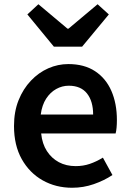

<svg xmlns="http://www.w3.org/2000/svg" viewBox="-20 -871 613 905"><path d="M320 14Q243 14 181 -21Q119 -56 82.5 -121Q46 -186 46 -277Q46 -345 67.5 -398.5Q89 -452 125.5 -490.5Q162 -529 207.5 -549Q253 -569 302 -569Q377 -569 428 -535.5Q479 -502 505 -442.5Q531 -383 531 -305Q531 -286 529.5 -269.5Q528 -253 525 -242H174Q179 -193 201 -159Q223 -125 257.5 -106.5Q292 -88 337 -88Q372 -88 403 -98.5Q434 -109 465 -128L510 -46Q471 -20 422 -3Q373 14 320 14ZM172 -331H419Q419 -394 390 -430.5Q361 -467 304 -467Q273 -467 245 -451.5Q217 -436 197.5 -406Q178 -376 172 -331ZM234 -651 109 -803 161 -851 298 -736H303L440 -851L493 -803L367 -651Z"/></svg>

Font: Noto Sans TC SemiBold
Style: Regular
Weight: 600
Designer: Ryoko NISHIZUKA  (kana, bopomofo & ideographs); Paul D. Hunt (Latin, Greek & Cyrillic); Sandoll Communications , Soo-you
Foundry: Adobe
Version: Version 2.004-H2;hotconv 1.0.118;makeotfexe 2.5.65603